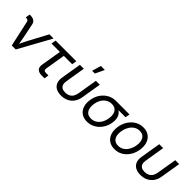

<svg xmlns="http://www.w3.org/2000/svg" viewBox="189 -1816 2910 2910"><g transform="rotate(45 1644.0 -361.5)"><path d="M200.2 0 109.9 -411.6Q105 -433.1 94 -441.7Q83 -450.2 60.1 -450.2H48.8L61 -523.4H74.7Q126 -523.4 155.3 -503.9Q184.6 -484.4 192.9 -444.8L238.8 -219.7Q247.6 -179.2 253.4 -139.2Q259.3 -99.1 265.6 -60.1H243.2Q262.2 -99.6 281.5 -139.6Q300.8 -179.7 321.8 -219.7L483.9 -522.5H573.7L285.6 0Z M847.2 1.5Q779.8 1.5 750.5 -29.3Q721.2 -60.1 731 -120.1L785.2 -446.3H605L617.7 -522.5H1061L1048.3 -446.3H869.1L816.9 -128.9Q811.5 -97.7 822.3 -84.5Q833 -71.3 865.7 -71.3Q877 -71.3 889.2 -71.8Q901.4 -72.3 913.1 -72.8L904.8 -0.5Q891.6 0.5 876.7 1Q861.8 1.5 847.2 1.5Z M1263.2 9.8Q1197.3 9.8 1153.3 -15.1Q1109.4 -40 1091.3 -86.4Q1073.2 -132.8 1084 -197.3L1137.7 -522.5H1221.7L1168.9 -201.2Q1161.6 -157.7 1171.6 -127.9Q1181.6 -98.1 1208 -82.8Q1234.4 -67.4 1275.9 -67.4Q1317.9 -67.4 1349.1 -82.8Q1380.4 -98.1 1400.4 -127.9Q1420.4 -157.7 1427.2 -201.2L1480.5 -522.5H1564.5L1510.7 -197.3Q1500 -133.3 1466.3 -86.7Q1432.6 -40 1380.9 -15.1Q1329.1 9.8 1263.2 9.8ZM1332.5 -589.8 1375 -734.9H1460.4L1391.6 -589.8Z M1820.8 11.7Q1748.5 11.7 1700 -22.7Q1651.4 -57.1 1631.1 -117.7Q1610.8 -178.2 1624 -256.8Q1636.7 -335.4 1677 -395Q1717.3 -454.6 1777.3 -488.5Q1837.4 -522.5 1909.2 -522.5H2200.7L2189 -450.2H1991.2L1899.4 -446.3Q1849.6 -446.3 1809.8 -422.4Q1770 -398.4 1744.1 -355.7Q1718.3 -313 1709 -256.8Q1699.7 -200.7 1709.7 -157.2Q1719.7 -113.8 1750 -89.1Q1780.3 -64.5 1830.6 -64.5Q1880.9 -64.5 1920.7 -89.1Q1960.4 -113.8 1986.3 -157.5Q2012.2 -201.2 2021.5 -256.8Q2030.8 -313.5 2020.3 -356Q2009.8 -398.4 1979.7 -422.4Q1949.7 -446.3 1899.4 -446.3L1902.8 -485.4Q1953.6 -485.4 1994.9 -470.9Q2036.1 -456.5 2064.5 -427.2Q2092.8 -397.9 2104 -354Q2115.2 -310.1 2105.5 -250.5Q2093.3 -175.8 2053 -116.2Q2012.7 -56.6 1952.9 -22.5Q1893.1 11.7 1820.8 11.7Z M2410.2 11.7Q2346.2 11.7 2300.3 -15.4Q2254.4 -42.5 2229.5 -91.3Q2204.6 -140.1 2204.6 -205.1Q2204.6 -267.1 2224.6 -325.9Q2244.6 -384.8 2282.2 -431.4Q2319.8 -478 2372.6 -505.6Q2425.3 -533.2 2490.2 -533.2Q2554.2 -533.2 2600.3 -505.9Q2646.5 -478.5 2671.1 -429.2Q2695.8 -379.9 2695.8 -314.5Q2695.8 -252 2675.8 -193.4Q2655.8 -134.8 2617.9 -88.4Q2580.1 -42 2527.6 -15.1Q2475.1 11.7 2410.2 11.7ZM2412.6 -64.5Q2461.4 -64.5 2498.5 -86.4Q2535.6 -108.4 2561 -145.3Q2586.4 -182.1 2599.4 -226.6Q2612.3 -271 2612.3 -315.9Q2612.3 -358.9 2598.1 -390.6Q2584 -422.4 2556.4 -439.7Q2528.8 -457 2487.8 -457Q2440.4 -457 2403.3 -435.1Q2366.2 -413.1 2340.8 -376.5Q2315.4 -339.8 2302 -294.9Q2288.6 -250 2288.6 -203.6Q2288.6 -140.1 2319.8 -102.3Q2351.1 -64.5 2412.6 -64.5Z M2964.4 9.8Q2898.4 9.8 2854.5 -15.1Q2810.5 -40 2792.5 -86.4Q2774.4 -132.8 2785.2 -197.3L2838.9 -522.5H2922.9L2870.1 -201.2Q2862.8 -157.7 2872.8 -127.9Q2882.8 -98.1 2909.2 -82.8Q2935.5 -67.4 2977.1 -67.4Q3019 -67.4 3050.3 -82.8Q3081.5 -98.1 3101.6 -127.9Q3121.6 -157.7 3128.4 -201.2L3181.6 -522.5H3265.6L3211.9 -197.3Q3201.2 -133.3 3167.5 -86.7Q3133.8 -40 3082 -15.1Q3030.3 9.8 2964.4 9.8Z"/></g></svg>

Font: Inter 28pt
Style: Italic
Weight: 400
Italic angle: -9.3988°
Designer: Rasmus Andersson
Foundry: rsms
Version: Version 4.001;git-66647c0bb